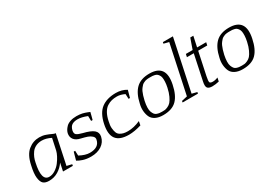

<svg xmlns="http://www.w3.org/2000/svg" viewBox="-3 -1617 3403 2456"><g transform="rotate(-30 1698.5 -389.0)"><path d="M498 -275 534 -443Q464 -479 400 -479Q351 -479 312 -460Q273 -441 250 -409Q227 -377 213.5 -344.5Q200 -312 193 -275Q139 -29 256 -29Q301 -29 345 -57Q389 -85 419.5 -125Q450 -165 470.5 -205Q491 -245 498 -275ZM605 -471 514 -40Q525 -38 550.5 -31.5Q576 -25 589 -22L585 0H440L465 -118Q426 -60 365 -22.5Q304 15 229 15Q174 15 145.5 -9.5Q117 -34 109 -98.5Q101 -163 127 -275Q156 -412 228.5 -471.5Q301 -531 393 -531Q442 -531 485 -516Q528 -501 558 -486Q588 -471 605 -471Z M1075 -381 1073 -454Q992 -486 934 -486Q884 -486 852 -467Q820 -448 807 -395Q798 -351 820.5 -333Q843 -315 906 -299Q1011 -274 1054 -238Q1097 -202 1085 -143Q1069 -69 1005.5 -27Q942 15 849 15Q783 15 731.5 -2Q680 -19 654 -37Q656 -41 686 -152H707L710 -80Q794 -35 859 -35Q995 -35 1015 -140Q1022 -169 997.5 -192Q973 -215 938.5 -227Q904 -239 849 -252Q783 -266 754.5 -304Q726 -342 737 -395Q742 -415 753 -434.5Q764 -454 786 -477Q808 -500 848.5 -514Q889 -528 942 -528Q965 -528 987 -525.5Q1009 -523 1025.5 -519.5Q1042 -516 1059.5 -510Q1077 -504 1086.5 -500.5Q1096 -497 1109 -491.5Q1122 -486 1124 -485Q1119 -467 1111 -433Q1103 -399 1097 -381Z M1419 -31Q1507 -31 1603 -74L1592 -16Q1488 15 1409 15Q1274 15 1221.5 -53Q1169 -121 1199 -264Q1230 -410 1311.5 -471.5Q1393 -533 1526 -533Q1613 -533 1681 -491Q1678 -482 1652 -386H1631L1628 -458Q1568 -487 1516 -487Q1473 -487 1438 -478.5Q1403 -470 1368 -447.5Q1333 -425 1307 -379.5Q1281 -334 1267 -266Q1253 -208 1257 -167Q1261 -126 1271.5 -99.5Q1282 -73 1306.5 -58Q1331 -43 1357.5 -37Q1384 -31 1419 -31Z M1796 -261Q1785 -208 1784 -168Q1783 -128 1792.5 -103.5Q1802 -79 1814 -63Q1826 -47 1846.5 -40Q1867 -33 1883.5 -31Q1900 -29 1923 -29Q1948 -29 1963 -30.5Q1978 -32 2006.5 -44.5Q2035 -57 2055 -79.5Q2075 -102 2097 -148.5Q2119 -195 2133 -261Q2143 -307 2144.5 -343.5Q2146 -380 2142 -403.5Q2138 -427 2126 -444Q2114 -461 2103 -469Q2092 -477 2072.5 -481.5Q2053 -486 2041.5 -486.5Q2030 -487 2011 -487Q1994 -487 1986.5 -487Q1979 -487 1961.5 -485Q1944 -483 1934.5 -479.5Q1925 -476 1908.5 -468Q1892 -460 1882 -449.5Q1872 -439 1858 -421.5Q1844 -404 1834 -382Q1824 -360 1814 -329Q1804 -298 1796 -261ZM2021 -533Q2268 -533 2210 -261Q2181 -119 2113 -51Q2045 17 1913 17Q1847 17 1802 -5.5Q1757 -28 1738.5 -66.5Q1720 -105 1715.5 -155.5Q1711 -206 1725 -261Q1754 -397 1823.5 -465Q1893 -533 2021 -533Z M2362 -40 2437 -21 2433 0H2206L2210 -21L2293 -40L2445 -755Q2387 -769 2370 -774L2374 -795H2522Z M2553 -517H2653Q2656 -525 2676 -583.5Q2696 -642 2707 -671H2752L2719 -517H2853L2844 -474H2710L2639 -139Q2625 -72 2631.5 -54.5Q2638 -37 2676 -37Q2712 -37 2752 -54L2741 -1Q2689 12 2641 12Q2589 12 2570.5 -12Q2552 -36 2567 -104L2645 -474H2544Z M2972 -261Q2961 -208 2960 -168Q2959 -128 2968.5 -103.5Q2978 -79 2990 -63Q3002 -47 3022.5 -40Q3043 -33 3059.5 -31Q3076 -29 3099 -29Q3124 -29 3139 -30.5Q3154 -32 3182.5 -44.5Q3211 -57 3231 -79.5Q3251 -102 3273 -148.5Q3295 -195 3309 -261Q3319 -307 3320.5 -343.5Q3322 -380 3318 -403.5Q3314 -427 3302 -444Q3290 -461 3279 -469Q3268 -477 3248.5 -481.5Q3229 -486 3217.5 -486.5Q3206 -487 3187 -487Q3170 -487 3162.5 -487Q3155 -487 3137.5 -485Q3120 -483 3110.5 -479.5Q3101 -476 3084.5 -468Q3068 -460 3058 -449.5Q3048 -439 3034 -421.5Q3020 -404 3010 -382Q3000 -360 2990 -329Q2980 -298 2972 -261ZM3197 -533Q3444 -533 3386 -261Q3357 -119 3289 -51Q3221 17 3089 17Q3023 17 2978 -5.5Q2933 -28 2914.5 -66.5Q2896 -105 2891.5 -155.5Q2887 -206 2901 -261Q2930 -397 2999.5 -465Q3069 -533 3197 -533Z"/></g></svg>

Font: Afta serif
Style: Italic
Weight: 400
Italic angle: -12°
Designer: parq.ink
Foundry: Oriol Esparraguera Font
Version: Version 1.000